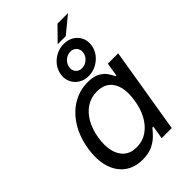

<svg xmlns="http://www.w3.org/2000/svg" viewBox="-270 -1027 1145 1145"><g transform="rotate(-45 302.5 -455.0)"><path d="M231.4 11.2Q163.6 11.2 117.4 -23.4Q71.3 -58.1 52.7 -121.3Q34.2 -184.6 47.9 -269.5Q62.5 -355.5 102.1 -417.7Q141.6 -480 199.5 -514.2Q257.3 -548.3 325.2 -548.3Q374.5 -548.3 403.1 -532.2Q431.6 -516.1 446 -494.4Q460.4 -472.7 468.3 -455.1H474.6L488.3 -541H575.7L486.3 0H401.4L415 -83.5H406.2Q392.1 -64.9 369.9 -42.7Q347.7 -20.5 314 -4.6Q280.3 11.2 231.4 11.2ZM258.3 -66.4Q307.6 -66.4 346.2 -92.5Q384.8 -118.7 410.4 -164.6Q436 -210.4 445.3 -270.5Q455.6 -330.6 445.3 -375.5Q435.1 -420.4 404.8 -445.3Q374.5 -470.2 325.2 -470.2Q274.4 -470.2 235.1 -444.1Q195.8 -418 170.9 -372.8Q146 -327.6 136.7 -270.5Q127 -212.4 137.2 -166Q147.5 -119.6 177.7 -93Q208 -66.4 258.3 -66.4ZM358.9 -834.5 444.8 -922.4H533.7L427.2 -834.5ZM356 -569.3Q319.3 -569.3 292.2 -586.7Q265.1 -604 252.2 -632.8Q239.3 -661.6 245.1 -695.8Q250.5 -728 270.8 -753.9Q291 -779.8 321 -795.2Q351.1 -810.5 385.3 -810.5Q422.4 -810.5 449.5 -793.5Q476.6 -776.4 489.5 -747.8Q502.4 -719.2 496.6 -684.6Q491.2 -652.3 470.5 -626Q449.7 -599.6 419.7 -584.5Q389.6 -569.3 356 -569.3ZM360.8 -630.4Q385.3 -630.4 405.8 -647.2Q426.3 -664.1 431.2 -689Q435.5 -714.4 421.1 -732.2Q406.7 -750 380.9 -750Q356 -750 335.7 -732.7Q315.4 -715.3 311 -690.4Q306.6 -665.5 321 -647.9Q335.4 -630.4 360.8 -630.4Z"/></g></svg>

Font: Inter 17pt
Style: Italic
Weight: 400
Italic angle: -9.3988°
Version: Version 4.001;git-66647c0bb